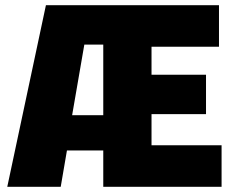

<svg xmlns="http://www.w3.org/2000/svg" viewBox="-20 -720 904 740"><path d="M8 0 157 -700H824V-540H564V-432H774V-280H564V-160H834V0H378V-140H238L214 0ZM258 -276H378V-548H305Z"/></svg>

Font: Tektur ExtraBold
Style: Regular
Weight: 800
Designer: Adam Jagosz
Foundry: Adam Jagosz
Version: Version 1.005;gftools[0.9.30]